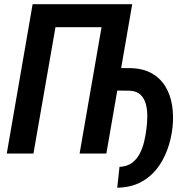

<svg xmlns="http://www.w3.org/2000/svg" viewBox="-20 -731 915 914"><path d="M609.4 -710.9 486.3 0H358.9L463.4 -601.6H244.1L139.2 0H12.2L135.3 -710.9ZM480.5 -300.3 500 -407.2 601.1 -406.7Q661.6 -405.3 702.6 -381.8Q743.7 -358.4 767.6 -318.8Q791.5 -279.3 799.3 -229.2Q807.1 -179.2 801.3 -124.5Q794.9 -67.9 775.9 -16.6Q756.8 34.7 724.9 74.7Q692.9 114.7 646.5 138.2Q600.1 161.6 538.1 162.6L548.8 63.5Q585 61.5 608.2 44.4Q631.3 27.3 645.3 0.2Q659.2 -26.9 666.5 -58.1Q673.8 -89.4 677.2 -118.7Q680.7 -145 681.2 -175.8Q681.6 -206.5 674.8 -233.9Q668 -261.2 649.4 -279.5Q630.9 -297.9 596.2 -299.3Z"/></svg>

Font: Roboto Condensed SemiBold
Style: Italic
Weight: 600
Italic angle: -12°
Designer: Christian Robertson
Foundry: Google
Version: Version 3.008; 2023